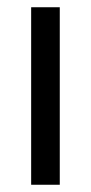

<svg xmlns="http://www.w3.org/2000/svg" viewBox="-20 -510 251 530"><path d="M145 0H66V-490H145Z"/></svg>

Font: Gemunu Libre ExtraLight
Style: Regular
Weight: 400
Version: Version 1.100